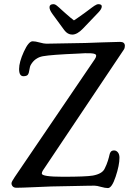

<svg xmlns="http://www.w3.org/2000/svg" viewBox="-20 -910 629 937"><path d="M391.6 -845.7Q400.4 -852.1 411.4 -860.4Q422.4 -868.7 428.2 -873Q434.1 -877.4 440.7 -881.8Q447.3 -886.2 451.9 -887.9Q456.5 -889.6 460.4 -889.6Q478 -889.6 476.6 -876.5Q475.1 -864.7 460 -849.1L384.8 -770.5Q356.9 -741.2 332.5 -741.2Q310.1 -741.2 293.9 -762.7L236.3 -841.3Q220.2 -863.3 221.7 -876.5Q223.1 -889.6 240.7 -889.6Q244.6 -889.6 248.8 -887.9Q252.9 -886.2 258.5 -881.6Q264.2 -877 268.8 -872.8Q273.4 -868.7 282.7 -860.1Q292 -851.6 298.8 -845.7Q329.6 -818.4 340.8 -810.5Q352.1 -817.4 391.6 -845.7ZM229 0Q212.4 0.5 147.9 3.4Q83.5 6.3 60.1 6.3Q48.3 6.3 42.2 -0.2Q36.1 -6.8 36.1 -15.6Q36.1 -22.9 51.8 -45.9L442.9 -621.6Q449.2 -630.4 449.2 -639.2Q449.2 -648.4 423.8 -649.9Q398.4 -651.4 359.9 -648.4Q231 -643.1 189.9 -635.7Q151.4 -628.9 131.3 -595.2Q125.5 -585.9 123.5 -569.8Q121.6 -553.7 116.2 -545.9Q110.8 -538.1 94.2 -538.1Q73.2 -538.1 73.2 -573.2Q73.2 -606.9 96.4 -657.7Q119.6 -708.5 139.2 -708.5Q152.8 -708.5 173.6 -702.6Q194.3 -696.8 206.1 -696.8Q244.1 -696.8 397 -700.2Q411.1 -700.7 476.6 -703.1Q542 -705.6 565.9 -705.6Q589.4 -705.6 589.4 -686Q589.4 -675.3 584 -667.5L189 -77.6Q184.1 -69.8 184.1 -63Q184.1 -47.4 287.1 -47.4Q399.4 -47.4 433.1 -53.2Q478 -61.5 490.2 -85.9Q500.5 -106 506.6 -125.7Q512.7 -145.5 514.4 -154.8Q516.1 -164.1 521.2 -169.9Q526.4 -175.8 537.1 -175.8Q547.4 -175.8 555.2 -166.5Q563 -157.2 563 -140.1Q563 -103.5 544.4 -47.9Q525.9 7.8 506.8 7.8Q493.2 7.8 472.9 2Q452.6 -3.9 440.9 -3.9Q421.9 -3.9 401.1 -3.4Q380.4 -2.9 332 -2Q283.7 -1 229 0Z"/></svg>

Font: Cooper*
Style: Italic
Weight: 400
Italic angle: -7°
Designer: Owen Earl
Foundry: indestructible type*
Version: Version 0.001